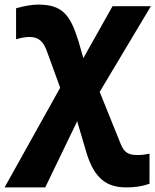

<svg xmlns="http://www.w3.org/2000/svg" viewBox="-44 -576 677 836"><path d="M-24 240H153L292 -48L334 94C368 200 419 240 506 240C544 240 577 235 607 224V93C589 97 573 99 557 99C518 99 498 91 482 52L390 -176L613 -549H446L319 -323L297 -399C262 -510 229 -556 122 -556C97 -556 65 -551 26 -540V-405C46 -411 66 -415 84 -415C125 -415 146 -395 162 -348L218 -194Z"/></svg>

Font: Kathrein 85 Heavy
Style: Regular
Weight: 900
Designer: Lazydogs Typefoundry, based on Open Sans by Ascender Corporation
Foundry: Lazydogs Typefoundry
Version: Version 1.003;PS 001.003;hotconv 1.0.88;makeotf.lib2.5.64775